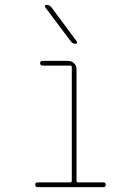

<svg xmlns="http://www.w3.org/2000/svg" viewBox="-20 -770 540 790"><path d="M134.8 0Q125 0 125 -9.8Q125 -19.5 134.8 -19.5H269.5Q274.4 -19.5 275.4 -25.4V-495.1Q275.4 -500 269.5 -500H155.3Q145.5 -500 145 -509.8Q144.5 -519.5 155.3 -519.5H259.8Q274.4 -519.5 284.7 -509.8Q294.9 -500 294.9 -485.4V-25.4Q294.9 -20.5 299.8 -19.5H405.3Q415 -19.5 415 -9.8Q415 0 405.3 0ZM271.5 -599.6 166 -740.2Q164.1 -743.2 165.5 -746.6Q167 -750 170.9 -750Q182.6 -750 191.4 -740.2L295.9 -599.6Q297.9 -596.7 296.4 -593.3Q294.9 -589.8 291 -589.8Q279.3 -589.8 271.5 -599.6Z"/></svg>

Font: Rounded Mgen+ 1m thin
Style: Regular
Weight: 100
Designer: [Source Han Sans]
Ryoko NISHIZUKA  (kana & ideographs); Paul D. Hunt (Latin, Greek & Cyrillic); Wenlong ZHANG  (bopomofo
Version: Version 1.059.20150602